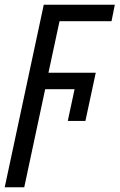

<svg xmlns="http://www.w3.org/2000/svg" viewBox="-57 -556 508 816"><path d="M129 -536H431L417 -466H196L149 -247H350L306 -42H231L260 -177H135L46 240H-37Z"/></svg>

Font: Noto Sans UI Narrow
Style: Italic
Weight: 400
Width: 4
Italic angle: -12°
Designer: Monotype Design Team
Foundry: Monotype Imaging Inc.
Version: Version 1.001